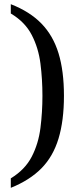

<svg xmlns="http://www.w3.org/2000/svg" viewBox="-20 -780 386 928"><path d="M32.2 127.9V82Q101.1 40 133.5 -22.9Q166 -85.9 175.5 -161.9Q185.1 -237.8 185.1 -316.9Q185.1 -397 175.5 -472.4Q166 -547.9 133.5 -610.8Q101.1 -673.8 32.2 -714.8V-759.8Q124 -724.1 180.4 -666Q236.8 -607.9 262.9 -522.5Q289.1 -437 289.1 -316.9Q289.1 -196.8 262.9 -110.4Q236.8 -23.9 180.4 33.4Q124 90.8 32.2 127.9Z"/></svg>

Font: Satisar Sharada
Style: Regular
Weight: 400
Designer: Vinodh Rajan & Sunil Mahnoori
Version: 2.2